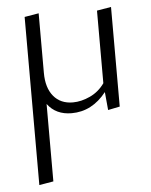

<svg xmlns="http://www.w3.org/2000/svg" viewBox="-51 -461 623 793"><g transform="rotate(-5 260.0 -64.5)"><path d="M380 -408 439 -418V-5L390 5L383 -70Q324 5 239 5Q174 5 139 -42V279L80 289V-408L139 -418V-171Q139 -109 168 -74Q197 -39 248 -39Q283 -39 319.5 -56Q356 -73 380 -107Z"/></g></svg>

Font: EauTestInfant Semilight
Style: Italic
Weight: 300
Italic angle: -12°
Designer: Christian Thalmann (Catharsis Fonts)
Version: Version 0.001;PS 000.001;hotconv 1.0.88;makeotf.lib2.5.64775